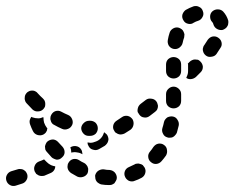

<svg xmlns="http://www.w3.org/2000/svg" viewBox="-45 -591 777 636"><path d="M45 -14Q43 -19 40 -23Q37 -26 32 -29Q28 -31 23 -31Q18 -32 13 -30Q3 -27 -7 -24Q-17 -21 -22 -12Q-27 -3 -24 7Q-21 17 -12 22Q-3 27 7 24Q18 21 29 17Q38 14 43 5Q48 -4 45 -14ZM270 -9Q270 -4 271 1Q272 6 275 10Q278 14 282 16Q286 19 291 20Q303 22 316 22Q321 22 325 21Q330 19 334 16Q337 12 339 8Q342 3 342 -2Q342 -12 335 -20Q328 -27 318 -28Q308 -28 299 -30Q289 -31 280 -25Q272 -19 270 -9ZM369 -6Q371 -1 374 2Q378 6 382 8Q387 10 392 10Q397 10 401 8Q413 4 424 -2Q433 -7 436 -17Q439 -27 434 -36Q431 -40 428 -44Q424 -47 419 -48Q414 -50 409 -49Q404 -49 400 -46Q392 -42 383 -38Q373 -34 369 -25Q365 -15 369 -6ZM182 -52Q179 -48 179 -43Q178 -38 179 -34Q180 -29 183 -25Q186 -21 190 -18Q200 -12 211 -6Q220 -2 230 -5Q240 -8 245 -17Q247 -22 247 -27Q248 -32 246 -36Q245 -41 241 -45Q238 -49 234 -51Q225 -55 216 -61Q208 -66 197 -64Q187 -61 182 -52ZM138 -40Q131 -41 124 -44Q116 -48 110 -54Q105 -59 101 -63Q93 -59 84 -56Q74 -52 70 -42Q66 -33 70 -23Q72 -19 75 -15Q79 -12 83 -10Q88 -8 93 -8Q98 -8 102 -9Q113 -14 123 -18Q130 -21 134 -27Q138 -33 138 -40ZM455 -54Q463 -47 473 -48Q483 -49 490 -57Q498 -66 505 -76Q510 -85 508 -95Q507 -105 498 -111Q494 -114 489 -115Q484 -116 479 -115Q474 -114 470 -111Q466 -108 463 -104Q458 -96 452 -89Q445 -81 446 -71Q447 -60 455 -54ZM113 -123Q109 -120 107 -115Q105 -111 104 -106Q104 -101 105 -96Q107 -91 110 -88Q118 -79 126 -70Q129 -67 134 -65Q138 -63 143 -62Q148 -62 153 -64Q157 -66 161 -70Q169 -77 169 -87Q169 -97 162 -105Q155 -112 148 -120Q141 -128 131 -129Q121 -129 113 -123ZM225 -94Q227 -90 227 -87Q228 -84 228 -80Q220 -85 211 -86Q202 -88 192 -86Q192 -85 191 -85Q191 -86 191 -87Q191 -95 188 -103L192 -105Q201 -109 211 -106Q220 -103 225 -94ZM313 -123Q315 -128 314 -133Q313 -138 311 -142Q309 -146 306 -148Q303 -151 300 -153Q299 -150 298 -148Q295 -139 288 -132Q281 -125 272 -122Q263 -118 254 -118Q251 -118 247 -119Q246 -119 245 -119Q245 -115 246 -112Q247 -109 249 -106Q254 -97 264 -95Q274 -92 283 -97L302 -108Q306 -111 309 -115Q312 -119 313 -123ZM509 -136Q514 -134 519 -135Q524 -135 528 -137Q533 -140 536 -144Q539 -147 541 -152Q544 -163 547 -175Q549 -185 543 -194Q538 -203 528 -205Q523 -206 518 -205Q513 -204 509 -202Q505 -199 502 -195Q499 -191 498 -186Q496 -176 493 -167Q490 -157 495 -148Q499 -139 509 -136ZM279 -166Q279 -176 272 -184Q264 -191 254 -191Q252 -191 251 -191Q240 -191 233 -184Q225 -177 224 -167Q224 -157 231 -149Q238 -141 248 -141Q251 -141 254 -141Q264 -141 272 -148Q279 -156 279 -166ZM98 -145Q89 -141 79 -144Q69 -147 64 -157Q59 -167 55 -178Q53 -183 53 -188Q53 -193 55 -197Q56 -199 57 -201Q58 -203 59 -204Q61 -203 63 -202Q72 -199 82 -199Q90 -199 98 -203Q98 -202 99 -202Q99 -201 99 -201Q99 -193 101 -185Q104 -176 110 -168Q111 -167 112 -166Q112 -165 111 -163Q111 -161 111 -160Q109 -155 106 -151Q102 -147 98 -145ZM394 -196Q391 -200 387 -203Q383 -206 378 -207Q373 -208 368 -207Q363 -206 359 -203L341 -191Q332 -185 330 -175Q328 -165 334 -157Q336 -152 341 -150Q345 -147 350 -146Q354 -145 359 -146Q364 -147 368 -149L387 -161Q395 -167 397 -177Q399 -187 394 -196ZM194 -177Q198 -186 194 -196Q190 -206 181 -210Q169 -215 158 -221Q149 -226 139 -223Q130 -220 125 -211Q122 -206 122 -201Q121 -196 123 -192Q124 -187 127 -183Q130 -179 135 -177Q147 -170 161 -164Q170 -160 180 -164Q189 -167 194 -177ZM478 -236Q479 -241 477 -246Q476 -251 473 -255Q467 -263 457 -264Q446 -266 438 -260L421 -247Q417 -244 414 -239Q412 -235 411 -230Q410 -225 411 -220Q413 -216 416 -212Q422 -203 432 -202Q442 -200 451 -207L468 -220Q472 -223 475 -227Q477 -231 478 -236ZM98 -229Q102 -233 104 -238Q105 -242 105 -247Q105 -252 103 -257Q101 -261 97 -265Q88 -273 80 -282Q77 -286 73 -288Q68 -291 63 -291Q58 -291 54 -290Q49 -288 45 -285Q41 -281 39 -277Q37 -273 37 -268Q36 -263 38 -258Q39 -253 43 -249Q52 -239 63 -228Q71 -221 81 -222Q91 -222 98 -229ZM530 -232Q540 -232 548 -239Q555 -246 555 -257V-279Q555 -289 548 -296Q540 -304 530 -304Q520 -304 512 -296Q505 -289 505 -279V-257Q505 -246 512 -239Q520 -232 530 -232ZM601 -394Q606 -394 611 -393Q615 -391 619 -387Q626 -380 627 -370Q627 -359 620 -352Q612 -344 604 -336Q597 -330 588 -329Q579 -328 572 -333Q573 -336 574 -338Q578 -346 578 -356V-377Q578 -379 577 -380Q581 -384 584 -387Q587 -390 592 -392Q596 -394 601 -394ZM530 -331Q540 -331 548 -338Q555 -345 555 -356V-377Q555 -388 548 -395Q540 -402 530 -402Q520 -402 512 -395Q505 -388 505 -377V-356Q505 -345 512 -338Q520 -331 530 -331ZM678 -466Q674 -469 669 -470Q664 -471 659 -470Q654 -469 650 -466Q646 -463 643 -459Q638 -451 632 -442Q629 -439 628 -434Q626 -429 627 -424Q628 -419 630 -415Q633 -410 637 -407Q645 -401 655 -403Q666 -404 672 -412Q679 -422 685 -432Q691 -440 689 -450Q687 -460 678 -466ZM530 -429Q535 -428 540 -429Q545 -430 549 -433Q553 -436 556 -440Q559 -444 560 -449Q562 -459 565 -467Q566 -472 566 -477Q565 -482 563 -486Q561 -491 557 -494Q553 -497 548 -499Q538 -502 529 -497Q520 -492 517 -483Q513 -471 511 -459Q509 -449 514 -440Q520 -431 530 -429ZM658 -553Q651 -546 651 -536Q651 -525 658 -518Q661 -515 662 -510Q665 -500 674 -495Q683 -490 693 -492Q698 -494 702 -497Q706 -500 708 -504Q711 -508 711 -513Q712 -518 711 -523Q706 -540 694 -553Q687 -560 676 -560Q666 -560 658 -553ZM563 -523Q568 -514 579 -512Q589 -510 597 -516Q604 -520 611 -522Q621 -525 626 -535Q631 -544 627 -554Q624 -564 615 -568Q606 -573 596 -570Q582 -565 570 -558Q562 -552 559 -542Q557 -532 563 -523Z"/></svg>

Font: FRB American Cursive Guidelines Dashed Black
Style: Bold Italic
Weight: 900
Italic angle: -25°
Version: Version 2.0;Modular Font Editor K font №1